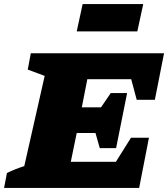

<svg xmlns="http://www.w3.org/2000/svg" viewBox="-63 -921 824 941"><path d="M-43 0 -29 -73Q-9 -83 12.5 -91.5Q34 -100 56 -107L156 -549L73 -580L88 -660H741L696 -432H607L580 -533H365L338 -395H432L480 -465H560L506 -195H426L405 -269H313L284 -128H505L579 -246H667L619 0ZM313 -767 342 -901H639L610 -767Z"/></svg>

Font: Piazzolla Black
Style: Italic
Weight: 900
Italic angle: -11.3°
Designer: Juan Pablo del Peral
Foundry: Huerta Tipografica
Version: Version 1.330